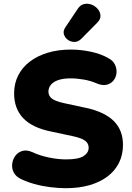

<svg xmlns="http://www.w3.org/2000/svg" viewBox="-20 -976 691 1007"><path d="M326 11Q286 11 242.5 5.5Q199 0 160 -11Q121 -22 90 -37Q63 -50 52 -71.5Q41 -93 44 -117Q47 -141 61 -159.5Q75 -178 98 -184.5Q121 -191 150 -178Q188 -160 236 -150Q284 -140 326 -140Q392 -140 418.5 -157.5Q445 -175 445 -201Q445 -224 426.5 -238Q408 -252 361 -262L244 -287Q148 -307 101 -357Q54 -407 54 -486Q54 -538 75.5 -580.5Q97 -623 136.5 -653Q176 -683 230.5 -699.5Q285 -716 352 -716Q404 -716 457.5 -704.5Q511 -693 550 -670Q573 -658 583 -637Q593 -616 591 -593.5Q589 -571 575.5 -554Q562 -537 539.5 -531.5Q517 -526 486 -539Q457 -552 420.5 -558.5Q384 -565 350 -565Q313 -565 287 -556.5Q261 -548 247.5 -532Q234 -516 234 -495Q234 -474 251.5 -459.5Q269 -445 316 -435L432 -410Q529 -389 577 -341Q625 -293 625 -216Q625 -164 604 -122Q583 -80 544 -50.5Q505 -21 450 -5Q395 11 326 11ZM407 -773Q390 -756 370.5 -756Q351 -756 335.5 -767.5Q320 -779 315 -796.5Q310 -814 323 -833L388 -930Q402 -951 422 -955Q442 -959 461 -951.5Q480 -944 493 -928.5Q506 -913 507 -894Q508 -875 490 -857Z"/></svg>

Font: Nunito ExtraLight Black
Style: Regular
Weight: 900
Version: Version 3.602